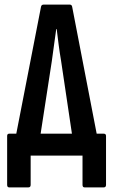

<svg xmlns="http://www.w3.org/2000/svg" viewBox="-20 -675 490 833"><path d="M147 -35H39L158 -646Q160 -655 169 -655H283Q291 -655 293 -646L411 -35H301L245 -411Q239 -446 234.5 -480.5Q230 -515 226 -549H224Q219 -515 214.5 -480.5Q210 -446 205 -411ZM20 138Q11 138 11 127V-85Q11 -95 20 -95H430Q440 -95 440 -85V127Q440 138 430 138H347Q338 138 338 127V0H113V127Q113 138 103 138Z"/></svg>

Font: Sofia Sans Extra Condensed
Style: Bold
Weight: 700
Designer: Botio Nikoltchev, Ani Petrova
Foundry: lettersoup
Version: Version 4.101